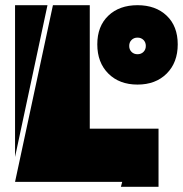

<svg xmlns="http://www.w3.org/2000/svg" viewBox="-20 -720 705 740"><path d="M38 -19 184 -700H326V-224H591V0H446L451 -19ZM38 -700H163L38 -115ZM665 -549Q665 -479 622.5 -436.5Q580 -394 510 -394Q440 -394 397.5 -436.5Q355 -479 355 -549Q355 -619 397.5 -659.5Q440 -700 510 -700Q580 -700 622.5 -659.5Q665 -619 665 -549ZM478 -543Q478 -529 487 -520Q496 -511 510 -511Q524 -511 533 -520Q542 -529 542 -543Q542 -557 533 -566Q524 -575 510 -575Q496 -575 487 -566Q478 -557 478 -543Z"/></svg>

Font: J.M. Nexus Grotesque
Style: Regular
Weight: 900
Designer: deFharo
Foundry: deFharo
Version: Version 3.003